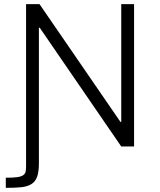

<svg xmlns="http://www.w3.org/2000/svg" viewBox="-20 -708 774 928"><path d="M566 -688H628V0H566L172 -574H168V80Q168 122 159.5 146Q151 170 131.5 182Q112 194 82 197Q52 200 8 200V151Q42 151 61.5 148.5Q81 146 91 139.5Q101 133 103.5 122.5Q106 112 106 95V-688H171L562 -119H566Z"/></svg>

Font: Azeri Sans Light
Style: Regular
Weight: 300
Designer: Hector Gatti & Omnibus-Type (original fonts) / Cristiano Sobral (main changes and remastering)
Version: Version 1.000; ttfautohint (v1.6)